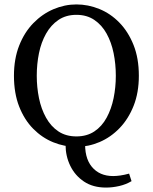

<svg xmlns="http://www.w3.org/2000/svg" viewBox="-20 -649 689 867"><path d="M459 198Q400 198 359.5 171Q319 144 297.5 100Q276 56 276 4V-28L365 -15Q360 62 394.5 104Q429 146 491 146Q505 146 523 143.5Q541 141 563 135L574 169Q549 184 518.5 191Q488 198 459 198ZM325 14Q271 14 220.5 -6.5Q170 -27 130 -67.5Q90 -108 66.5 -168Q43 -228 43 -307Q43 -383 66.5 -443Q90 -503 130.5 -544.5Q171 -586 221.5 -607.5Q272 -629 325 -629Q378 -629 428.5 -608.5Q479 -588 519 -547Q559 -506 583 -446Q607 -386 607 -307Q607 -231 583.5 -171.5Q560 -112 520 -70.5Q480 -29 429.5 -7.5Q379 14 325 14ZM325 -33Q372 -33 406 -55.5Q440 -78 461.5 -117.5Q483 -157 493 -206Q503 -255 503 -307Q503 -360 493 -409Q483 -458 461.5 -497Q440 -536 406 -559Q372 -582 325 -582Q278 -582 244 -559Q210 -536 188 -497Q166 -458 156 -409Q146 -360 146 -307Q146 -255 156 -206Q166 -157 188 -117.5Q210 -78 244 -55.5Q278 -33 325 -33Z"/></svg>

Font: Lisu Bosa Light
Style: Regular
Weight: 300
Designer: David Morse, Annie Olsen, Victor Gaultney, Frank Grießhammer (Latin)
Foundry: SIL International
Version: Version 2.000